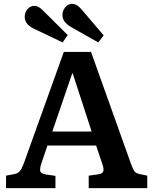

<svg xmlns="http://www.w3.org/2000/svg" viewBox="-20 -967 787 987"><path d="M11 0V-64L54 -72Q72 -76 81.5 -86.5Q91 -97 102 -126L308 -700H448L654 -123Q664 -96 671.5 -86Q679 -76 699 -72L737 -64V0H436V-64L487 -71Q506 -74 510.5 -85.5Q515 -97 507 -121L474 -219H224L192 -125Q185 -104 186.5 -89.5Q188 -75 216 -70L265 -63V0ZM249 -291H451L354 -589H351ZM485 -749 347 -827Q325 -840 313 -855Q301 -870 301 -891Q301 -910 314.5 -928.5Q328 -947 352 -947Q363 -947 374 -941Q385 -935 398 -920L513 -785ZM302 -749 155 -819Q132 -830 119.5 -845Q107 -860 107 -882Q107 -903 121.5 -920Q136 -937 158 -937Q178 -937 203 -911L328 -787Z"/></svg>

Font: Literata SemiBold
Style: Regular
Weight: 600
Designer: Latin by Veronika Burian and Jose Scaglione. Greek by Irene Vlachou. Cyrillic by Vera Evstafieva.
Foundry: TypeTogether
Version: Version 3.103; ttfautohint (v1.8.4.7-5d5b);gftools[0.9.29]